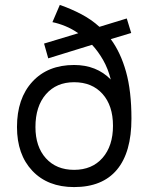

<svg xmlns="http://www.w3.org/2000/svg" viewBox="-20 -747 640 780"><path d="M281 13Q174 13 111.5 -53Q49 -119 49 -231Q49 -347 111.5 -415Q174 -483 281 -483Q372 -483 430 -424Q419 -468 399 -503Q379 -538 354 -565L176 -510L159 -570L298 -612Q272 -630 245 -641Q218 -652 193 -657L223 -727Q269 -711 310 -689.5Q351 -668 384 -638L495 -672L513 -613L430 -588Q470 -534 492 -455.5Q514 -377 514 -265Q514 -128 455 -57.5Q396 13 281 13ZM281 -57Q354 -57 396.5 -105.5Q439 -154 439 -236Q439 -318 396.5 -365.5Q354 -413 281 -413Q209 -413 166.5 -364Q124 -315 124 -231Q124 -151 166.5 -104Q209 -57 281 -57Z"/></svg>

Font: Orbit
Style: Regular
Weight: 400
Designer: Sooun Cho
Foundry: JAMO
Version: Version 1.000; ttfautohint (v1.8.4.7-5d5b);gftools[0.9.29]